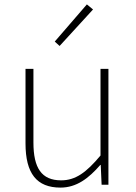

<svg xmlns="http://www.w3.org/2000/svg" viewBox="-20 -840 617 873"><path d="M255 13C328 13 383 -29 436 -90H438L442 0H473V-527H437V-133C372 -55 323 -20 258 -20C169 -20 132 -76 132 -192V-527H96V-188C96 -51 147 13 255 13ZM251 -631 403 -797 375 -820 229 -651Z"/></svg>

Font: Noto Sans CJK HK Thin
Style: Regular
Weight: 100
Designer: Ryoko NISHIZUKA 西塚涼子 (kana, bopomofo & ideographs); Paul D. Hunt (Latin, Greek & Cyrillic); Sandoll Communications 산돌커뮤니
Foundry: Adobe
Version: Version 2.004;hotconv 1.0.118;makeotfexe 2.5.65603